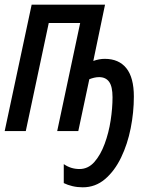

<svg xmlns="http://www.w3.org/2000/svg" viewBox="-22 -559 657 819"><path d="M331 240Q308 240 287 235Q266 230 250 222V141Q280 162 317 162Q354 162 380.5 132Q407 102 424.5 54.5Q442 7 450 -45.5Q458 -98 458 -144Q458 -190 443.5 -210Q429 -230 401 -230Q390 -230 379.5 -227.5Q369 -225 359 -221L312 0H222L320 -461H186L88 0H-2L113 -539H426L376 -299Q401 -308 425 -308Q485 -308 517 -268Q549 -228 549 -147Q549 -80 535.5 -12Q522 56 494.5 113Q467 170 426 205Q385 240 331 240Z"/></svg>

Font: Noto Sans ExtraCondensed Medium
Style: Italic
Weight: 500
Width: 2
Italic angle: -12°
Designer: Monotype Design Team
Foundry: Monotype Imaging Inc.
Version: Version 2.013; ttfautohint (v1.8.4.7-5d5b)